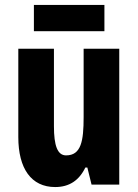

<svg xmlns="http://www.w3.org/2000/svg" viewBox="-20 -746 558 776"><path d="M402 -726H117V-620H402ZM462 -549H318V-273C318 -176 308 -118 247 -118C212 -118 198 -158 198 -236V-549H54V-192C54 -65 106 10 203 10C260 10 300 -17 325 -69H333L350 0H462Z"/></svg>

Font: Noto Sans Gurmukhi UI ExtraCondensed ExtraBold
Style: Regular
Weight: 800
Width: 2
Designer: Jelle Bosma - Monotype Design Team
Foundry: Monotype Imaging Inc.
Version: Version 2.004